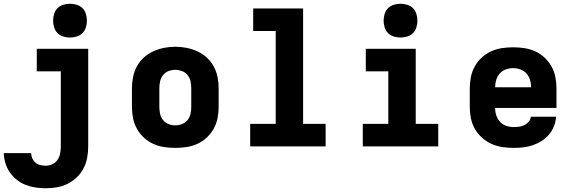

<svg xmlns="http://www.w3.org/2000/svg" viewBox="-34 -780 3054 1023"><path d="M209 223Q182 223 155 219Q128 215 102.5 205Q77 195 55.5 178Q34 161 18.5 138.5Q3 116 -5 89.5Q-13 63 -14 36H132Q132 50 138 63.5Q144 77 155 86.5Q166 96 180.5 99.5Q195 103 209 103Q228 103 245 95Q262 87 272.5 71.5Q283 56 286.5 37.5Q290 19 290 0V-400H162V-520H436V0Q436 30 430.5 60Q425 90 411 117Q397 144 375 165Q353 186 326 199.5Q299 213 269 218Q239 223 209 223ZM339 -580Q321 -580 303 -585.5Q285 -591 272.5 -603.5Q260 -616 254.5 -634Q249 -652 249 -670Q249 -688 254.5 -706Q260 -724 272.5 -736.5Q285 -749 303 -754.5Q321 -760 339 -760Q357 -760 375 -754.5Q393 -749 405.5 -736.5Q418 -724 423.5 -706Q429 -688 429 -670Q429 -652 423.5 -634Q418 -616 405.5 -603.5Q393 -591 375 -585.5Q357 -580 339 -580Z M900 8Q870 8 840 3.5Q810 -1 782.5 -13.5Q755 -26 732.5 -47Q710 -68 695.5 -94Q681 -120 675 -150Q669 -180 669 -210V-310Q669 -340 675 -370Q681 -400 695.5 -426.5Q710 -453 732.5 -473.5Q755 -494 782.5 -506.5Q810 -519 840 -525Q870 -531 900 -531Q930 -531 960 -525Q990 -519 1017.5 -506.5Q1045 -494 1067.5 -473.5Q1090 -453 1104.5 -426.5Q1119 -400 1125 -370Q1131 -340 1131 -310V-210Q1131 -180 1125 -150Q1119 -120 1104.5 -94Q1090 -68 1067.5 -47Q1045 -26 1017.5 -13.5Q990 -1 960 3.5Q930 8 900 8ZM900 -112Q918 -112 936 -119Q954 -126 965.5 -140.5Q977 -155 981 -173.5Q985 -192 985 -210V-310Q985 -329 981 -347.5Q977 -366 965 -380.5Q953 -395 935 -401.5Q917 -408 899 -408Q880 -408 863 -401Q846 -394 834.5 -379.5Q823 -365 819 -346.5Q815 -328 815 -310V-210Q815 -192 819 -173.5Q823 -155 834.5 -140.5Q846 -126 864 -119Q882 -112 900 -112Z M1299 0V-120H1435V-615H1315V-735H1581V-120H1701V0Z M1899 0V-120H2035V-400H1915V-520H2181V-120H2301V0ZM2100 -580Q2082 -580 2064 -585.5Q2046 -591 2033.5 -603.5Q2021 -616 2015.5 -634Q2010 -652 2010 -670Q2010 -688 2015.5 -706Q2021 -724 2033.5 -736.5Q2046 -749 2064 -754.5Q2082 -760 2100 -760Q2118 -760 2136 -754.5Q2154 -749 2166.5 -736.5Q2179 -724 2184.5 -706Q2190 -688 2190 -670Q2190 -652 2184.5 -634Q2179 -616 2166.5 -603.5Q2154 -591 2136 -585.5Q2118 -580 2100 -580Z M2703 8Q2673 8 2642.5 3.5Q2612 -1 2584.5 -13.5Q2557 -26 2534 -46.5Q2511 -67 2496 -93.5Q2481 -120 2475 -150Q2469 -180 2469 -210V-310Q2469 -340 2475 -370Q2481 -400 2495.5 -426Q2510 -452 2532.5 -473Q2555 -494 2582.5 -506.5Q2610 -519 2640 -523.5Q2670 -528 2700 -528Q2730 -528 2760 -523.5Q2790 -519 2817.5 -506.5Q2845 -494 2867.5 -473Q2890 -452 2904.5 -426Q2919 -400 2925 -370Q2931 -340 2931 -310V-205H2604Q2604 -184 2610.5 -164.5Q2617 -145 2630.5 -130.5Q2644 -116 2663.5 -109.5Q2683 -103 2703 -103Q2718 -103 2732.5 -105Q2747 -107 2760 -113.5Q2773 -120 2783 -131.5Q2793 -143 2794 -158H2929Q2927 -132 2917.5 -107.5Q2908 -83 2891 -63Q2874 -43 2852 -29Q2830 -15 2805.5 -6.5Q2781 2 2755 5Q2729 8 2703 8ZM2796 -315Q2796 -335 2790 -354.5Q2784 -374 2771 -388.5Q2758 -403 2739 -410Q2720 -417 2700 -417Q2680 -417 2661 -410Q2642 -403 2629 -388.5Q2616 -374 2610 -354.5Q2604 -335 2604 -315Z"/></svg>

Font: Iosevka Custom Heavy Extended
Style: Regular
Weight: 900
Width: 7
Monospace: yes
Designer: Belleve Invis
Foundry: Belleve Invis
Version: Version 11.2.4; ttfautohint (v1.8.4)